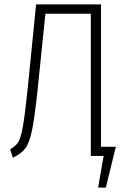

<svg xmlns="http://www.w3.org/2000/svg" viewBox="-20 -704 569 867"><path d="M503 -41 458 143H423L448 0H390V-642H185L149 -291Q136 -169 124 -113Q112 -57 94 -33.5Q76 -10 38 8L26 -30Q50 -43 62 -62Q74 -81 83 -131Q92 -181 104 -294L143 -684H436V-41Z"/></svg>

Font: Fira Sans Extra Condensed ExtraLight
Style: Regular
Weight: 275
Width: 1
Designer: Carrois Corporate & Edenspiekermann AG
Foundry: Carrois Corporate GbR & Edenspiekermann AG
Version: Version 4.203